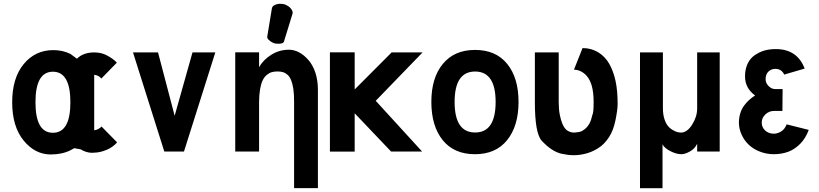

<svg xmlns="http://www.w3.org/2000/svg" viewBox="-20 -801 4331 1015"><path d="M167.5 -260.7C167.5 -367.7 198.2 -421.9 259.8 -421.9C321.3 -421.9 352.1 -367.7 352.1 -260.7C352.1 -152.8 321.3 -99.1 259.8 -99.1C198.2 -99.1 167.5 -152.8 167.5 -260.7ZM597.7 -469.7C585.9 -482.9 568.4 -495.6 544.9 -508.3C525.4 -518.6 503.4 -523.9 479 -523.9C439.5 -523.9 408.7 -512.7 386.7 -490.7L352.1 -516.1C325.2 -529.3 294.9 -536.1 261.7 -536.1C197.8 -536.1 145.5 -511.2 105 -461.9C64.5 -412.6 44.4 -345.2 44.4 -260.7C44.4 -174.8 64.5 -107.9 104.5 -58.6C144.5 -9.3 192.9 15.6 248 15.6C287.6 15.6 322.3 8.3 352.1 -6.3L372.1 -17.6L405.8 -11.7C425.8 0.5 446.3 6.8 466.8 6.8C470.7 6.8 475.1 6.3 479 5.9C499.5 5.9 521.5 0.5 545.9 -9.8C566.4 -18.6 584 -31.2 599.1 -48.3L516.6 -132.3C512.7 -127 506.3 -122.1 498 -118.2C491.2 -114.7 484.9 -112.8 478 -112.3V-405.8C484.4 -404.8 490.7 -403.3 497.1 -400.4C505.4 -396.5 511.7 -391.1 515.6 -385.7Z M848.6 0H952.6L1118.2 -523.9H997.6L903.3 -189L815.4 -523.9H683.1Z M1349.6 0V-261.7C1349.6 -287.6 1351.6 -310.5 1355 -330.1C1358.4 -349.6 1362.8 -364.7 1368.7 -376.5C1374.5 -388.2 1381.3 -397.5 1390.1 -404.8C1398.9 -412.1 1407.7 -417 1416.5 -419.4C1425.3 -421.9 1435.5 -423.3 1446.8 -423.3C1458 -423.3 1467.8 -421.9 1476.1 -419.4C1484.4 -417 1492.7 -412.1 1500.5 -405.3C1508.3 -398.4 1514.2 -388.7 1519 -377C1523.9 -365.2 1527.8 -349.6 1530.8 -330.6C1533.7 -311.5 1534.7 -288.6 1534.7 -262.2V-209.5V193.4H1660.6V-206.5V-326.2C1660.6 -359.4 1656.2 -389.6 1647 -417.5C1637.7 -445.3 1625 -467.3 1609.9 -484.4C1594.7 -501.5 1578.6 -515.1 1561 -524.4C1543.5 -533.7 1525.4 -538.1 1507.3 -538.1C1473.6 -538.1 1442.9 -529.3 1414.6 -511.7C1386.2 -494.1 1364.3 -472.2 1349.6 -445.3V-524.4H1223.6V0ZM1481.4 -582 1526.4 -728.5C1526.9 -730.5 1527.3 -731.9 1527.3 -733.9C1527.3 -737.3 1526.4 -741.2 1524.4 -745.1C1520.5 -753.4 1513.7 -761.2 1504.9 -767.6C1496.1 -773.9 1487.3 -777.8 1479 -779.3C1474.1 -780.3 1468.3 -780.8 1461.9 -780.8H1455.6C1446.8 -780.3 1439.5 -777.8 1433.1 -774.9C1424.3 -771 1418.9 -765.1 1417.5 -757.8L1392.6 -606.4C1392.1 -604 1393.1 -601.6 1394 -599.1C1397 -593.3 1401.9 -587.9 1410.6 -582C1419.4 -576.2 1426.8 -572.3 1432.6 -571.3C1438.5 -570.3 1445.8 -569.8 1454.1 -569.8C1462.4 -569.8 1468.8 -570.8 1473.6 -573.2C1477.5 -575.2 1480.5 -578.1 1481.4 -582Z M1855 -202.1 2047.4 0H2211.4L1966.3 -268.1L2213.9 -523.9H2050.3L1855 -328.1V-524.4H1724.1V0.5H1855Z M2383.3 -262.2C2383.3 -369.1 2419.4 -422.9 2491.7 -422.9C2564 -422.9 2600.1 -369.1 2600.1 -262.2C2600.1 -154.3 2564 -100.6 2491.7 -100.6C2419.4 -100.6 2383.3 -154.3 2383.3 -262.2ZM2260.3 -262.2C2260.3 -176.3 2280.8 -108.9 2320.8 -59.6C2360.8 -10.3 2417.5 14.2 2491.2 14.2C2564.5 14.2 2621.1 -10.7 2661.1 -60.5C2701.2 -110.4 2721.2 -177.2 2721.2 -262.2C2721.2 -347.2 2701.2 -414.1 2661.1 -463.4C2621.1 -512.7 2564.5 -537.1 2491.2 -537.1C2418 -537.1 2361.3 -512.2 2320.8 -462.9C2280.3 -413.6 2260.3 -346.7 2260.3 -262.2Z M2933.6 -523.9H2807.6V-261.2C2807.6 -151.9 2819.3 -84 2843.8 -57.1C2878.9 -19 2914.1 3.9 2948.2 11.7C2970.7 16.6 2992.2 19.5 3013.2 19.5C3034.2 19.5 3054.7 16.6 3074.2 11.7C3096.2 6.3 3119.1 -2.9 3142.1 -17.6C3163.1 -30.3 3182.6 -49.8 3200.2 -77.1C3215.3 -100.1 3226.1 -129.4 3233.4 -164.1C3241.2 -202.1 3245.1 -231.4 3245.1 -252.4C3245.1 -299.8 3241.2 -341.3 3233.4 -376C3226.1 -408.7 3215.3 -438 3200.7 -463.9C3186 -489.7 3166.5 -509.8 3142.6 -524.4C3118.7 -539.1 3090.8 -546.9 3059.6 -546.9L3014.2 -432.6C3026.9 -432.6 3039.1 -429.7 3050.8 -423.8C3062.5 -418 3073.2 -409.7 3083.5 -397.5C3093.8 -385.3 3102.1 -368.7 3108.4 -347.2C3114.7 -324.7 3118.2 -296.4 3118.2 -262.2C3118.2 -223.1 3116.2 -200.7 3111.8 -194.3C3107.4 -174.8 3102.5 -159.2 3095.7 -147.5C3088.9 -135.7 3081.1 -126.5 3072.3 -119.1C3063.5 -111.8 3055.2 -106.9 3046.9 -104.5C3043 -103.5 3034.7 -102.1 3021.5 -100.6C3019 -100.6 3017.1 -100.1 3014.6 -100.1C3002.9 -100.1 2991.7 -103.5 2980.5 -109.9C2969.7 -116.7 2960.4 -128.9 2953.1 -146.5C2946.8 -162.1 2942.4 -177.7 2939.5 -193.4C2935.5 -212.9 2933.6 -235.8 2933.6 -261.7Z M3482.4 -38.1C3488.8 -24.9 3502.9 -12.7 3523.9 -2C3544.9 8.8 3564.5 14.2 3582.5 14.2C3595.7 14.2 3611.3 8.8 3628.4 -1C3645.5 -10.7 3657.7 -23.9 3665.5 -41V0H3784.7V-523.9H3665.5V-228C3665.5 -198.7 3656.7 -170.4 3639.2 -142.6C3621.6 -114.3 3601.6 -100.1 3579.6 -100.1C3570.3 -100.1 3560.5 -102.1 3550.3 -106.4C3540 -110.8 3529.3 -117.2 3519 -126.5C3508.8 -135.7 3500.5 -148.9 3494.1 -166.5C3487.8 -184.1 3484.4 -204.6 3484.4 -228V-523.9H3363.3V193.8H3482.4Z M4255.4 -114.3 4138.7 -143.6C4131.8 -126.5 4122.6 -114.3 4109.9 -106.4C4097.2 -98.6 4084.5 -94.2 4070.8 -94.2C4052.2 -94.2 4037.1 -100.1 4024.9 -111.3C4012.7 -122.6 4006.8 -136.7 4006.8 -153.3C4006.8 -169.9 4013.7 -184.1 4026.4 -196.3C4039.1 -208.5 4054.2 -214.4 4070.8 -214.4H4116.2L4117.2 -330.1H4078.1C4064.5 -330.1 4052.7 -335.9 4042.5 -346.7C4032.2 -357.4 4027.3 -369.1 4027.3 -382.3C4027.3 -399.9 4032.7 -413.6 4042.5 -422.9C4052.2 -432.1 4064.5 -437 4079.6 -437C4090.3 -437 4100.1 -434.1 4108.4 -428.2C4116.7 -422.4 4122.1 -415 4125.5 -406.7L4233.9 -438.5C4207.5 -507.3 4156.7 -541.5 4081.5 -541.5C4060.1 -541.5 4039.1 -539.1 4020.5 -533.7C4002 -528.3 3984.9 -519.5 3969.2 -508.8C3953.6 -498 3940.9 -482.9 3932.1 -463.9C3923.3 -444.8 3918.5 -422.9 3918.5 -397.5C3918.5 -355.5 3936.5 -321.8 3971.7 -296.4C3960 -288.6 3949.7 -280.8 3940.9 -272.9C3932.1 -265.1 3923.3 -255.9 3914.6 -244.1C3905.8 -232.4 3898.9 -219.2 3894 -203.6C3889.2 -188 3886.2 -171.9 3886.2 -153.3C3886.2 -130.9 3891.1 -109.9 3900.4 -89.4C3909.7 -68.8 3922.4 -50.8 3938.5 -35.6C3954.6 -20.5 3974.1 -8.3 3997.1 0.5C4020 9.3 4044.4 14.2 4070.3 14.2C4097.7 14.2 4123.5 9.8 4146.5 1.5C4169.4 -6.8 4190.4 -21 4210 -40.5C4229.5 -60.1 4244.6 -85 4255.4 -114.3Z"/></svg>

Font: Tuffy
Style: Bold
Weight: 700
Designer: Thatcher Ulrich, Karoly Barta, Michael Everson
Version: Version 001.270